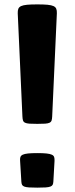

<svg xmlns="http://www.w3.org/2000/svg" viewBox="-20 -862 343 882"><path d="M151.4 -293Q128.4 -293 115.2 -293.9Q102.1 -294.9 95 -298.3Q87.9 -301.8 85.7 -308.6Q83.5 -315.4 83 -326.7L61.5 -800.8Q61 -813.5 64.2 -821.5Q67.4 -829.6 76.9 -834Q86.4 -838.4 104.2 -840.1Q122.1 -841.8 151.4 -841.8Q180.7 -841.8 198.5 -840.1Q216.3 -838.4 225.8 -834Q235.4 -829.6 238.5 -821.5Q241.7 -813.5 241.2 -800.8L219.7 -326.7Q219.2 -315.4 217 -308.6Q214.8 -301.8 207.8 -298.3Q200.7 -294.9 187.3 -293.9Q173.8 -293 151.4 -293ZM72.3 -123Q71.3 -133.3 73.7 -140.4Q76.2 -147.5 84.5 -151.4Q92.8 -155.3 108.9 -157Q125 -158.7 151.4 -158.7Q177.7 -158.7 193.6 -157Q209.5 -155.3 218 -151.4Q226.6 -147.5 228.8 -140.4Q231 -133.3 230.5 -123L225.1 -27.8Q224.6 -18.6 221.9 -13.2Q219.2 -7.8 211.4 -4.9Q203.6 -2 189.5 -1Q175.3 0 151.4 0Q127.4 0 113.3 -1Q99.1 -2 91.6 -4.9Q84 -7.8 81.3 -13.2Q78.6 -18.6 78.1 -27.8Z"/></svg>

Font: Denk One
Style: Regular
Weight: 400
Designer: Irina Smirnova
Foundry: Irina Smirnova
Version: Version 1.002